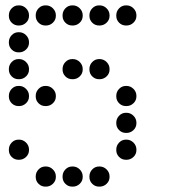

<svg xmlns="http://www.w3.org/2000/svg" viewBox="-20 -708 640 715"><path d="M49 -688Q34 -688 23.5 -677Q13 -666 13 -651V-649Q13 -634 23.5 -623.5Q34 -613 49 -613H51Q66 -613 77 -623.5Q88 -634 88 -649V-651Q88 -666 77 -677Q66 -688 51 -688ZM149 -688Q134 -688 123.5 -677Q113 -666 113 -651V-649Q113 -634 123.5 -623.5Q134 -613 149 -613H151Q166 -613 177 -623.5Q188 -634 188 -649V-651Q188 -666 177 -677Q166 -688 151 -688ZM249 -688Q234 -688 223.5 -677Q213 -666 213 -651V-649Q213 -634 223.5 -623.5Q234 -613 249 -613H251Q266 -613 277 -623.5Q288 -634 288 -649V-651Q288 -666 277 -677Q266 -688 251 -688ZM349 -688Q334 -688 323.5 -677Q313 -666 313 -651V-649Q313 -634 323.5 -623.5Q334 -613 349 -613H351Q366 -613 377 -623.5Q388 -634 388 -649V-651Q388 -666 377 -677Q366 -688 351 -688ZM449 -688Q434 -688 423.5 -677Q413 -666 413 -651V-649Q413 -634 423.5 -623.5Q434 -613 449 -613H451Q466 -613 477 -623.5Q488 -634 488 -649V-651Q488 -666 477 -677Q466 -688 451 -688ZM49 -588Q34 -588 23.5 -577Q13 -566 13 -551V-549Q13 -534 23.5 -523.5Q34 -513 49 -513H51Q66 -513 77 -523.5Q88 -534 88 -549V-551Q88 -566 77 -577Q66 -588 51 -588ZM49 -488Q34 -488 23.5 -477Q13 -466 13 -451V-449Q13 -434 23.5 -423.5Q34 -413 49 -413H51Q66 -413 77 -423.5Q88 -434 88 -449V-451Q88 -466 77 -477Q66 -488 51 -488ZM249 -488Q234 -488 223.5 -477Q213 -466 213 -451V-449Q213 -434 223.5 -423.5Q234 -413 249 -413H251Q266 -413 277 -423.5Q288 -434 288 -449V-451Q288 -466 277 -477Q266 -488 251 -488ZM349 -488Q334 -488 323.5 -477Q313 -466 313 -451V-449Q313 -434 323.5 -423.5Q334 -413 349 -413H351Q366 -413 377 -423.5Q388 -434 388 -449V-451Q388 -466 377 -477Q366 -488 351 -488ZM49 -388Q34 -388 23.5 -377Q13 -366 13 -351V-349Q13 -334 23.5 -323.5Q34 -313 49 -313H51Q66 -313 77 -323.5Q88 -334 88 -349V-351Q88 -366 77 -377Q66 -388 51 -388ZM149 -388Q134 -388 123.5 -377Q113 -366 113 -351V-349Q113 -334 123.5 -323.5Q134 -313 149 -313H151Q166 -313 177 -323.5Q188 -334 188 -349V-351Q188 -366 177 -377Q166 -388 151 -388ZM449 -388Q434 -388 423.5 -377Q413 -366 413 -351V-349Q413 -334 423.5 -323.5Q434 -313 449 -313H451Q466 -313 477 -323.5Q488 -334 488 -349V-351Q488 -366 477 -377Q466 -388 451 -388ZM449 -288Q434 -288 423.5 -277Q413 -266 413 -251V-249Q413 -234 423.5 -223.5Q434 -213 449 -213H451Q466 -213 477 -223.5Q488 -234 488 -249V-251Q488 -266 477 -277Q466 -288 451 -288ZM49 -188Q34 -188 23.5 -177Q13 -166 13 -151V-149Q13 -134 23.5 -123.5Q34 -113 49 -113H51Q66 -113 77 -123.5Q88 -134 88 -149V-151Q88 -166 77 -177Q66 -188 51 -188ZM449 -188Q434 -188 423.5 -177Q413 -166 413 -151V-149Q413 -134 423.5 -123.5Q434 -113 449 -113H451Q466 -113 477 -123.5Q488 -134 488 -149V-151Q488 -166 477 -177Q466 -188 451 -188ZM149 -88Q134 -88 123.5 -77Q113 -66 113 -51V-49Q113 -34 123.5 -23.5Q134 -13 149 -13H151Q166 -13 177 -23.5Q188 -34 188 -49V-51Q188 -66 177 -77Q166 -88 151 -88ZM249 -88Q234 -88 223.5 -77Q213 -66 213 -51V-49Q213 -34 223.5 -23.5Q234 -13 249 -13H251Q266 -13 277 -23.5Q288 -34 288 -49V-51Q288 -66 277 -77Q266 -88 251 -88ZM349 -88Q334 -88 323.5 -77Q313 -66 313 -51V-49Q313 -34 323.5 -23.5Q334 -13 349 -13H351Q366 -13 377 -23.5Q388 -34 388 -49V-51Q388 -66 377 -77Q366 -88 351 -88Z"/></svg>

Font: Doto Rounded
Style: Bold
Weight: 700
Monospace: yes
Version: Version 1.000